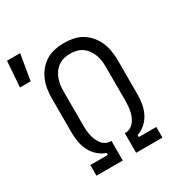

<svg xmlns="http://www.w3.org/2000/svg" viewBox="-213 -874 939 998"><g transform="rotate(-30 256.0 -375.0)"><path d="M77 0V-64H182V-76Q155 -85 133.5 -104.5Q112 -124 99.5 -149Q87 -174 82 -202Q77 -230 77 -259V-465Q77 -493 81.5 -520.5Q86 -548 97 -573.5Q108 -599 126 -620.5Q144 -642 168 -656.5Q192 -671 219.5 -676.5Q247 -682 275 -682Q303 -682 330.5 -676.5Q358 -671 382 -656.5Q406 -642 424 -620.5Q442 -599 453 -573.5Q464 -548 468.5 -520.5Q473 -493 473 -465V-259Q473 -230 468 -202Q463 -174 450.5 -149Q438 -124 416.5 -104.5Q395 -85 368 -76V-64H473V0H315V-118H321Q336 -118 349.5 -125.5Q363 -133 372 -145Q381 -157 387 -171Q393 -185 396 -199.5Q399 -214 400.5 -229Q402 -244 402 -259V-465Q402 -484 399.5 -502.5Q397 -521 390.5 -538.5Q384 -556 373 -571.5Q362 -587 346.5 -598Q331 -609 312.5 -613.5Q294 -618 275 -618Q256 -618 237.5 -613.5Q219 -609 203.5 -598Q188 -587 177 -571.5Q166 -556 159.5 -538.5Q153 -521 150.5 -502.5Q148 -484 148 -465V-259Q148 -244 149.5 -229Q151 -214 154 -199.5Q157 -185 163 -171Q169 -157 178 -145Q187 -133 200.5 -125.5Q214 -118 229 -118H235V0ZM-38 -596 -27 -750H52L26 -596Z"/></g></svg>

Font: Lode Term
Style: Regular
Weight: 400
Monospace: yes
Designer: Belleve Invis
Foundry: Belleve Invis
Version: Version 29.2.0